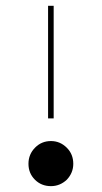

<svg xmlns="http://www.w3.org/2000/svg" viewBox="-20 -635 347 655"><path d="M77.1 -76.2Q77.1 -108.9 100.1 -131.8Q122.1 -153.8 153.8 -153.8Q185.1 -153.8 208 -130.9Q230 -108.9 230 -76.2Q230 -45.4 208 -22Q184.6 0 153.8 0Q121.1 0 99.1 -22Q77.1 -43.9 77.1 -76.2ZM144 -231V-615.2H163.1V-231Z"/></svg>

Font: Hjet
Style: Regular
Weight: 400
Designer: T. Christopher White
Version: Version 1.2